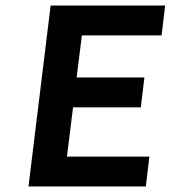

<svg xmlns="http://www.w3.org/2000/svg" viewBox="-20 -674 617 694"><path d="M507 0 520 -108H222L244 -286H489L502 -394H257L276 -546H564L577 -654H163L83 0Z"/></svg>

Font: Falling Sky
Style: MedObl
Weight: 500
Designer: Paul D. Hunt
Foundry: Adobe Systems Incorporated
Version: Version 1.02